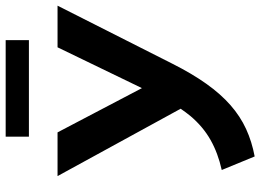

<svg xmlns="http://www.w3.org/2000/svg" viewBox="-143 -785 940 694"><g transform="rotate(-90 327.0 -438.0)"><path d="M108.5 12.5 59.5 -106.5Q120.5 -120 168.2 -147Q216 -174 254.5 -219.5Q268 -236 281 -255L37.5 -700H195.5L355.5 -395L503 -700H653.5L444 -285.5Q408 -214 371 -162Q334 -110 293.8 -74.8Q253.5 -39.5 207.8 -18.5Q162 2.5 108.5 12.5ZM180 -803.5V-887.5H529V-803.5Z"/></g></svg>

Font: Geologica EX Med
Style: Regular
Weight: 500
Designer: Sindre Bremnes, Frode Helland
Foundry: Monokrom Skriftforlag AS
Version: Version 1.010;gftools[0.9.28]